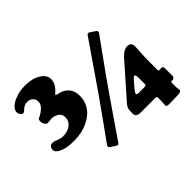

<svg xmlns="http://www.w3.org/2000/svg" viewBox="-168 -1041 1382 1382"><g transform="rotate(-45 522.5 -350.5)"><path d="M64.9 -632.3Q53.7 -632.3 44.7 -644.3Q35.6 -656.2 35.6 -671.9Q35.6 -691.9 56.4 -713.1Q77.1 -734.4 127 -751.5Q163.1 -764.6 215.8 -764.6Q287.1 -764.6 333.7 -735.8Q380.4 -707 380.4 -664.6Q380.4 -619.1 337.9 -579.6Q336.9 -578.6 332.3 -574.5Q327.6 -570.3 325 -567.6Q322.3 -564.9 322.3 -563.5Q322.3 -560.5 328.1 -557.4Q334 -554.2 338.9 -553.7Q383.3 -547.9 412.6 -516.6Q441.9 -485.4 441.9 -433.6Q441.9 -394 427 -360.6Q412.1 -327.1 387 -304Q361.8 -280.8 328.4 -264.2Q294.9 -247.6 258.3 -240Q221.7 -232.4 183.6 -232.4Q110.4 -232.4 68.8 -251.5Q27.3 -270.5 27.3 -293.5Q27.3 -310.1 36.1 -321.5Q44.9 -333 61.5 -333Q72.3 -333 84.5 -329.6Q85.9 -329.1 92.8 -326.2Q99.6 -323.2 101.8 -322.5Q104 -321.8 110.4 -319.6Q116.7 -317.4 120.4 -316.4Q124 -315.4 129.4 -314.2Q134.8 -313 139.9 -312.5Q145 -312 150.4 -312Q198.2 -312 228.5 -335.4Q258.8 -358.9 258.8 -398.4Q258.8 -426.8 238.3 -442.6Q217.8 -458.5 189.5 -461.4Q177.7 -461.9 159.7 -459.7Q141.6 -457.5 139.2 -457.5Q129.4 -458 119.4 -471.7Q109.4 -485.4 109.4 -503.4Q109.4 -523.4 119.1 -527.3Q148.4 -539.1 174.8 -562.7Q201.2 -586.4 201.2 -613.8Q201.2 -638.7 184.6 -654.5Q168 -670.4 142.1 -670.4Q110.4 -670.4 85 -644Q74.7 -632.3 64.9 -632.3ZM609.4 -305.7Q558.6 -232.9 488.8 -130.9Q418.9 -28.8 397.9 1.5Q387.2 17.1 373.5 7.3L332.5 -19.5Q318.8 -29.3 330.1 -45.4Q347.2 -69.8 420.7 -171.4Q494.1 -272.9 546.9 -349.1L568.4 -380.4Q619.1 -453.1 693.1 -561.5Q767.1 -669.9 788.6 -700.2Q794.9 -709 799.6 -710.4Q804.2 -711.9 813.5 -706.5L854 -679.7Q868.7 -669.9 856.9 -652.8Q839.8 -628.4 762 -520.8Q684.1 -413.1 631.3 -336.9ZM814.5 -38.1H661.6Q645.5 -38.1 632.6 -45.4Q619.6 -52.7 619.6 -70.8V-99.1Q619.6 -114.7 624.3 -126.2Q628.9 -137.7 641.1 -153.8L813.5 -348.6Q820.8 -356.4 835.2 -373.5Q849.6 -390.6 858.6 -400.4Q867.7 -410.2 881.1 -421.9Q894.5 -433.6 908 -439.2Q921.4 -444.8 936 -444.8Q955.6 -444.8 965.1 -433.6Q974.6 -422.4 974.6 -404.3Q974.6 -392.6 971.4 -348.1Q968.3 -303.7 968.3 -272.5V-169.4Q968.3 -163.1 969.7 -161.1Q971.2 -159.2 975.1 -159.2Q981 -159.2 988.5 -159.9Q996.1 -160.6 999.5 -160.6Q1006.3 -160.6 1010.3 -155Q1014.2 -149.4 1014.2 -143.1Q1014.2 -131.8 1014.4 -98.6Q1014.6 -65.4 1014.6 -64Q1014.6 -54.7 1008.3 -47.6Q1002 -40.5 992.7 -40.5Q991.7 -40.5 987.3 -40.8Q982.9 -41 981.4 -41Q975.6 -41 975.6 -30.3V13.2Q975.6 22.5 977.3 33Q979 43.5 979 44.4Q979 53.2 965.8 59.1Q953.6 64 847.7 64Q837.4 64 832 60.5Q826.7 57.1 826.7 47.4Q826.7 46.4 828.1 32Q829.6 17.6 829.6 -0.5V-25.9Q829.6 -38.1 814.5 -38.1ZM832 -162.6Q832 -168.5 832.3 -188.5Q832.5 -208.5 832.5 -221.2Q832.5 -257.8 820.8 -257.8Q812.5 -257.8 799.3 -241.7L754.4 -189.9Q735.8 -167 735.8 -158.7Q735.8 -147.9 757.3 -147.9Q774.9 -147.9 792.5 -148.2Q810.1 -148.4 814.9 -148.4Q825.7 -148.4 828.9 -151.9Q832 -155.3 832 -162.6Z"/></g></svg>

Font: Cooper* ExtraBold
Style: Regular
Weight: 800
Designer: Owen Earl
Foundry: indestructible type*
Version: Version 0.001